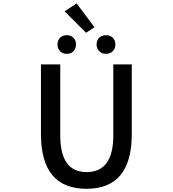

<svg xmlns="http://www.w3.org/2000/svg" viewBox="-20 -1124 1040 1156"><path d="M501 12.7Q226.6 12.7 226.6 -316.4V-736.3H342.8V-307.6Q342.8 -87.9 501 -87.9Q662.1 -87.9 662.1 -307.6V-736.3H773.4V-316.4Q773.4 12.7 501 12.7ZM548.8 -960 498 -926.8 369.1 -1055.7 441.4 -1103.5ZM326.2 -856.4Q326.2 -880.9 341.3 -896.5Q356.4 -912.1 381.8 -912.1Q407.2 -912.1 422.4 -896.5Q437.5 -880.9 437.5 -856.4Q437.5 -831.1 421.9 -815.4Q406.2 -799.8 381.8 -799.8Q357.4 -799.8 341.8 -815.4Q326.2 -831.1 326.2 -856.4ZM659.2 -815.9Q643.6 -799.8 618.2 -799.8Q592.8 -799.8 577.1 -815.9Q561.5 -832 561.5 -856.4Q561.5 -880.9 577.1 -896.5Q592.8 -912.1 618.2 -912.1Q643.6 -912.1 659.2 -896.5Q674.8 -880.9 674.8 -856.4Q674.8 -832 659.2 -815.9Z"/></svg>

Font: GenEi Gothic M SemiBold
Style: Regular
Weight: 500
Designer: o_tamon (Modified); [Source Han Sans]
Ryoko NISHIZUKA  (kana & ideographs); Paul D. Hunt (Latin, Greek & Cyrillic); Wenl
Version: Version 1.1a;Original Version 1.004